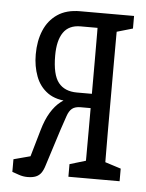

<svg xmlns="http://www.w3.org/2000/svg" viewBox="-46 -561 503 660"><g transform="rotate(5 205.0 -231.5)"><path d="M204.1 -523.4H390.1V-480L309.1 -456.5L302.7 -471.7H210Q169.9 -471.7 150.9 -444.1Q131.8 -416.5 131.8 -364.3Q131.8 -298.3 153.3 -271.2Q174.8 -244.1 217.3 -244.1H302.7V-194.8H234.4Q215.3 -194.8 205.1 -186.5Q194.8 -178.2 188.7 -159.9Q182.6 -141.6 172.4 -111.8L132.3 14.2Q127.4 30.8 120.4 40.8Q113.3 50.8 102.1 55.4Q90.8 60.1 73.2 60.1Q57.6 60.1 43 54.9Q28.3 49.8 20 46.9V3.4L102.5 -18.6L66.9 24.9L104 -103.5Q114.7 -141.1 129.9 -166Q145 -190.9 163.8 -205.6Q182.6 -220.2 201.7 -225.1L196.8 -211.4Q148.4 -211.4 119.6 -231.9Q90.8 -252.4 77.9 -287.1Q64.9 -321.8 64.9 -362.3Q64.9 -409.2 80.1 -445.3Q95.2 -481.4 126 -502.4Q156.7 -523.4 204.1 -523.4ZM267.6 46.9Q268.6 19.5 268.8 -25.1Q269 -69.8 269 -118.7Q269 -167.5 269 -206.1V-271.5Q269 -310.1 269 -358.9Q269 -407.7 268.8 -452.6Q268.6 -497.6 267.6 -523.4H336.4Q335.4 -496.6 335.2 -452.1Q335 -407.7 335 -358.9Q335 -310.1 335 -271.5V-206.1Q335 -167.5 335 -118.7Q335 -69.8 335.4 -25.4Q335.9 19 336.4 46.9ZM213.4 46.9V3.4L294.9 -21H313.5L390.1 3.4V46.9Z"/></g></svg>

Font: Scarab Serif
Style: Regular
Weight: 400
Designer: John Roberts
Foundry: Scarab
Version: 1.0